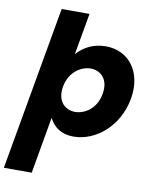

<svg xmlns="http://www.w3.org/2000/svg" viewBox="-141 -818 925 1161"><g transform="rotate(10 321.5 -237.0)"><path d="M267.7 -485.2 312.9 -740H141.8L-35.7 266.2H135.4L196.2 -81.3C223.9 -26.8 270.8 7.4 344.9 7.4C484.1 7.4 618.6 -108 648.6 -278C678.6 -448 584.6 -564.2 445.4 -564.2C371.3 -564.2 312.7 -535.1 267.7 -485.2ZM475 -278C458.8 -183.8 387 -141.2 329 -141.2C270.9 -141.2 214.7 -185 231.4 -279.2C248.2 -372.9 320 -416.1 378.1 -416.1C436.1 -416.1 491.8 -372.2 475 -278Z"/></g></svg>

Font: Poppins Devanagari Thin
Style: Italic
Weight: 100
Italic angle: -10°
Designer: Ninad Kale (Devanagari), Jonny Pinhorn (Latin)
Foundry: Indian Type Foundry
Version: 4.005